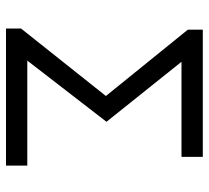

<svg xmlns="http://www.w3.org/2000/svg" viewBox="-48 -648 696 640"><g transform="rotate(90 300.0 -328.0)"><path d="M75 0V-50L300 -333L79 -606V-656H503V-585H186L386 -335L182 -71H532V0Z"/></g></svg>

Font: Source Code Variable
Style: Regular
Weight: 400
Monospace: yes
Designer: Paul D. Hunt, Teo Tuominen
Foundry: Adobe Systems Incorporated
Version: Version 1.010;hotconv 1.0.106;makeotfexe 2.5.65593